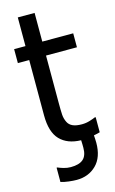

<svg xmlns="http://www.w3.org/2000/svg" viewBox="-136 -754 607 1013"><g transform="rotate(-15 167.0 -247.5)"><path d="M227.5 10.3Q153.8 8.8 113 -33.4Q72.3 -75.7 72.3 -167V-469.2H10.3V-545.4H72.3V-702.1H164.1V-545.4H333V-469.2H164.1V-210Q164.1 -168.5 165.5 -146Q167 -123.5 176.8 -104Q185.1 -86.9 203.6 -78.4Q222.2 -69.8 253.9 -69.8Q276.4 -69.8 297.4 -76.4Q318.4 -83 327.6 -87.4H333V-4.9Q327.1 -3.4 318.1 -1Q309.1 1.5 299.3 2.9Q299.8 9.8 300.5 20Q301.3 30.3 301.3 43.5Q301.3 122.6 258.8 164.6Q216.3 206.5 151.4 206.5Q133.3 206.5 108.9 203.6Q84.5 200.7 64.9 194.8V116.7H69.3Q81.1 122.1 100.1 127.7Q119.1 133.3 138.7 133.3Q184.6 133.3 206.5 114Q228.5 94.7 228.5 52.2Q228.5 43.5 228.3 33Q228 22.5 227.5 10.3Z"/></g></svg>

Font: IranNastaliq
Style: Regular
Weight: 400
Designer: Hossein Zahedi
Version: Version 1.5